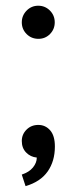

<svg xmlns="http://www.w3.org/2000/svg" viewBox="-20 -532 262 658"><path d="M111.7 -398.9Q135.1 -398.9 151.4 -415.4Q167.6 -432 167.6 -455.4Q167.6 -479.3 151 -495.9Q134.4 -512.4 111 -512.4Q87.6 -512.4 71.1 -495.5Q54.7 -478.6 54.7 -455.4Q54.7 -432 71.1 -415.4Q87.6 -398.9 111.7 -398.9ZM67.6 105.9Q118.4 91 143.3 55.7Q168.1 20.4 168.1 -29.9Q168.1 -66.9 151.9 -85.4Q135.6 -103.9 111.4 -103.9Q86.9 -103.9 70.8 -87.6Q54.7 -71.4 54.7 -48.9Q54.7 -24.6 69.6 -9.4Q84.4 5.9 106.1 8Q106.1 25.7 93 41.9Q79.9 58 54.6 66.3Z"/></svg>

Font: Secuela Black
Style: Regular
Weight: 900
Designer: Fernando Haro
Foundry: deFharo
Version: Version 1.704